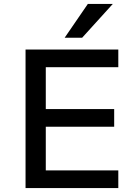

<svg xmlns="http://www.w3.org/2000/svg" viewBox="-20 -957 707 977"><path d="M110 0V-705H582V-615H213V-402H561V-312H213V-90H582V0ZM309 -765 427 -937H554L398 -765Z"/></svg>

Font: Nunito Sans 12pt ExtraLight 6pt Medium
Style: Regular
Weight: 500
Version: Version 3.101;gftools[0.9.27]